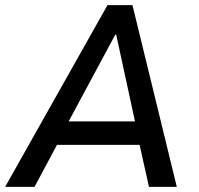

<svg xmlns="http://www.w3.org/2000/svg" viewBox="-34 -725 772 745"><path d="M-14 0 383 -705H480L652 0H544L499 -202L540 -163H153L208 -202L100 0ZM413 -590 219 -229 202 -254H520L495 -230L417 -590Z"/></svg>

Font: Nunito Sans 7pt SemiCondensed SemiBold
Style: Italic
Weight: 600
Width: 4
Italic angle: -9°
Designer: Vernon Adams
Foundry: Vernon Adams
Version: Version 3.101;gftools[0.9.27]